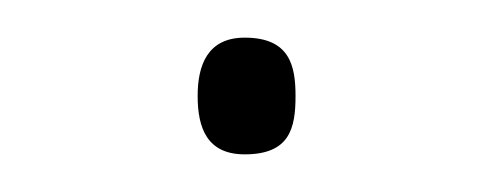

<svg xmlns="http://www.w3.org/2000/svg" viewBox="-20 -365 260 102"><path d="M85 -314C85 -297 90 -283 110 -283C134 -283 137 -297 137 -314C137 -330 134 -345 110 -345C90 -345 85 -330 85 -314Z"/></svg>

Font: Noto Sans Sinhala Thin
Style: Regular
Weight: 100
Designer: Jelle Bosma - Monotype Design Team
Foundry: Monotype Imaging Inc.
Version: Version 2.006